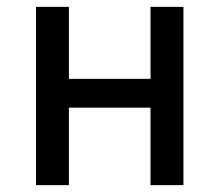

<svg xmlns="http://www.w3.org/2000/svg" viewBox="-20 -540 640 560"><path d="M85 0V-520H181V-310H419V-520H515V0H419V-226H181V0Z"/></svg>

Font: Iosevka Medium Extended
Style: Regular
Weight: 500
Width: 7
Monospace: yes
Designer: Belleve Invis
Foundry: Belleve Invis
Version: Version 32.5.0; ttfautohint (v1.8.4)